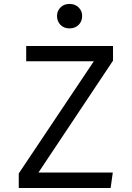

<svg xmlns="http://www.w3.org/2000/svg" viewBox="-20 -935 655 955"><path d="M171.3 -76.9H541L530.3 0H73.3V-72.3L446.7 -630.3H110.3V-706.2H542.1V-633.3ZM325.6 -915.4Q353.8 -915.4 371.3 -897.9Q388.7 -880.5 388.7 -855.4Q388.7 -829.2 371.3 -811.5Q353.8 -793.8 325.6 -793.8Q297.9 -793.8 280.8 -811.5Q263.6 -829.2 263.6 -855.4Q263.6 -880.5 280.8 -897.9Q297.9 -915.4 325.6 -915.4Z"/></svg>

Font: FiraCode Nerd Font
Style: Regular
Weight: 400
Designer: Carrois Corporate, Edenspiekermann AG, Nikita Prokopov
Foundry: Carrois Corporate, Edenspiekermann AG, Nikita Prokopov
Version: Version 6.002;Nerd Fonts 2.2.2